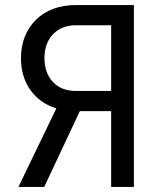

<svg xmlns="http://www.w3.org/2000/svg" viewBox="-20 -740 640 760"><path d="M203 -311Q138 -331 100.5 -383.5Q63 -436 63 -510Q63 -557 78.5 -595.5Q94 -634 122.5 -662Q151 -690 191 -705Q231 -720 280 -720H510V0H420V-300H296L155 0H53ZM280 -380H420V-640H280Q224 -640 190 -604.5Q156 -569 156 -510Q156 -451 189.5 -415.5Q223 -380 280 -380Z"/></svg>

Font: JetBrainsMono NF
Style: Regular
Weight: 400
Monospace: yes
Designer: Philipp Nurullin, Konstantin Bulenkov
Foundry: JetBrains
Version: Version 1.0.2; ttfautohint (v1.8.3)